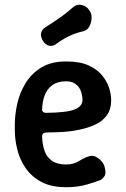

<svg xmlns="http://www.w3.org/2000/svg" viewBox="-20 -770 527 803"><path d="M257 13Q194 13 152.5 -9.5Q111 -32 86.5 -68Q62 -104 52 -146Q42 -188 42 -225V-250Q42 -290 52 -335.5Q62 -381 86.5 -421.5Q111 -462 152.5 -487.5Q194 -513 257 -513Q315 -513 351.5 -496Q388 -479 408.5 -453Q429 -427 437 -400Q445 -373 445 -352Q445 -313 427 -288Q409 -263 378.5 -249Q348 -235 312 -227.5Q276 -220 239.5 -218Q203 -216 173 -216Q164 -215 160 -211Q156 -207 156 -201Q157 -165 166.5 -138.5Q176 -112 198 -97Q220 -82 257 -82Q287 -82 310.5 -96.5Q334 -111 351 -116Q365 -121 379 -115Q393 -109 404 -96.5Q415 -84 418 -70Q425 -44 416.5 -32.5Q408 -21 400 -17Q383 -10 344 1.5Q305 13 257 13ZM172 -298Q260 -299 293 -312.5Q326 -326 325 -354Q324 -375 317 -392Q310 -409 295 -419.5Q280 -430 257 -430Q221 -430 199 -414Q177 -398 167 -371.5Q157 -345 156 -310Q156 -305 161 -301.5Q166 -298 172 -298ZM215 -586Q200 -575 184.5 -579Q169 -583 159 -600L158 -602Q149 -618 152 -632Q155 -646 170 -656Q200 -675 229 -695Q258 -715 286 -740Q296 -749 308 -750Q320 -751 332.5 -745.5Q345 -740 352 -729L356 -723Q364 -711 363 -692.5Q362 -674 353.5 -659Q345 -644 331 -640Q295 -632 266 -617.5Q237 -603 215 -586Z"/></svg>

Font: Winky Sans Medium
Style: Regular
Weight: 500
Designer: Simon Atzbach
Foundry: typofactur
Version: Version 1.205